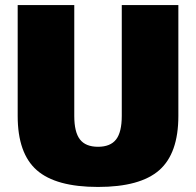

<svg xmlns="http://www.w3.org/2000/svg" viewBox="-20 -720 776 760"><path d="M50 -261V-700H274V-261Q274 -197 296.5 -168Q319 -139 368 -139Q417 -139 439.5 -168Q462 -197 462 -261V-700H686V-261Q686 -113 610.5 -46.5Q535 20 368 20Q201 20 125.5 -46.5Q50 -113 50 -261Z"/></svg>

Font: Fivo Sans Black
Style: Regular
Weight: 900
Designer: Alexander Slobzheninov
Foundry: Alexander Slobzheninov
Version: 1.0